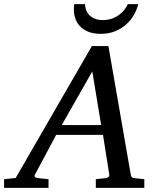

<svg xmlns="http://www.w3.org/2000/svg" viewBox="-73 -910 766 930"><path d="M374 -564 226.1 -304.2H417ZM391.1 0V-42L437 -46.9Q459 -49.8 456.1 -65.9L425.8 -256.8H199.2L97.2 -65.9Q91.8 -56.2 96.9 -52.2Q102.1 -48.3 116.2 -46.9L162.1 -42V0H-53.2V-42L2.9 -47.9L372.1 -687H452.1L560.1 -65.9Q561.5 -56.2 565.4 -52Q569.3 -47.9 580.1 -46.9L626 -42V0ZM596.7 -890.1Q590.8 -864.7 576.4 -839.1Q562 -813.5 539.3 -792.7Q516.6 -772 485.6 -759Q454.6 -746.1 415 -746.1Q379.4 -746.1 354.5 -756.3Q329.6 -766.6 314.2 -783.2Q298.8 -799.8 291.7 -820.8Q284.7 -841.8 284.7 -863.3Q284.7 -869.1 285.2 -876Q285.6 -882.8 286.6 -890.1H338.9Q339.8 -868.2 347.9 -853.3Q356 -838.4 368.2 -829.3Q380.4 -820.3 395.3 -816.4Q410.2 -812.5 424.8 -812.5Q439.9 -812.5 457.3 -816.4Q474.6 -820.3 491 -829.6Q507.3 -838.9 521.7 -853.8Q536.1 -868.7 545.9 -890.1Z"/></svg>

Font: Charis SIL Viet
Style: Italic
Weight: 400
Italic angle: -11°
Foundry: SIL International
Version: Version 5.000